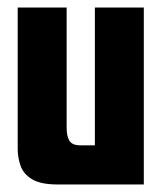

<svg xmlns="http://www.w3.org/2000/svg" viewBox="-20 -490 434 510"><path d="M133 0Q88 0 65 -14Q42 -28 34.5 -50Q27 -72 27 -94V-470H157V-151Q157 -128 164.5 -116Q172 -104 193 -104H232V-470H362V0Z"/></svg>

Font: Smooch Sans ExtraBold
Style: Regular
Weight: 800
Designer: Robert E. Leuschke
Foundry: Robert E. Leuschke
Version: Version 1.010